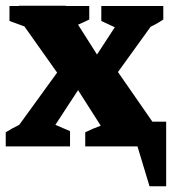

<svg xmlns="http://www.w3.org/2000/svg" viewBox="-26 -510 603 669"><path d="M-6 0V-49Q18 -64 41 -75L173 -257L59 -418L7 -437V-489H40V-490H204V-489H285V-442Q265 -432 246 -424L312 -320L374 -415L327 -437V-489H421H516H543V-442Q521 -427 499 -417L385 -259L505 -86H553V139H495L453 0H271V-49Q297 -62 325 -72L246 -196L167 -75L218 -53V0Z"/></svg>

Font: Piazzolla
Style: Bold
Weight: 700
Designer: Juan Pablo del Peral
Foundry: Huerta Tipografica
Version: Version 1.330